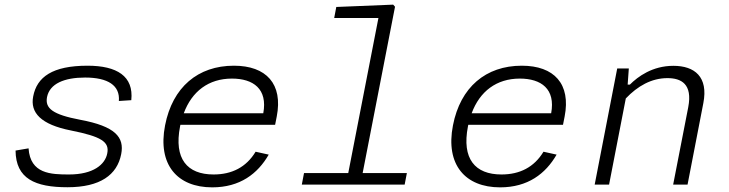

<svg xmlns="http://www.w3.org/2000/svg" viewBox="-20 -795 3140 827"><path d="M357 -512C206 -512 139 -463.5 123 -380C109 -309.5 156.5 -258.5 285.5 -233C415.5 -207 452 -184.5 442 -134.5C433 -86.5 382 -43.5 277.5 -43.5C199 -43.5 110.5 -46 103 -156L47 -146.5C48 -25 131.5 11.5 270.5 11.5C411.5 11.5 484.5 -41.5 502 -131C516.5 -204.5 476 -251 326 -279C206.5 -301.5 173.5 -328.5 182.5 -376.5C194 -435 257.5 -461 346.5 -461C445 -461 497.5 -427 492 -360L545.5 -363.5C556.5 -467 483.5 -512 357 -512Z M691 -255C658 -85.5 744 12 894 12C1013.5 12 1090 -46.5 1137.5 -129L1081 -141.5C1040.5 -74.5 978.5 -43.5 900 -43.5C786 -43.5 728.5 -111 755.5 -250L757 -257.5H1165L1172 -293C1199.5 -433.5 1127 -512 987.5 -512C832.5 -512 723 -419.5 691 -255ZM771.5 -307C806.5 -401.5 878.5 -456.5 979 -456.5C1071 -456.5 1133.5 -412 1114 -307Z M1280 0H1723L1732.5 -49.5H1542L1681.5 -766L1673.5 -775L1428.5 -765L1419.5 -717.5H1610L1480 -49.5H1289.5Z M1931 -255C1898 -85.5 1984 12 2134 12C2253.5 12 2330 -46.5 2377.5 -129L2321 -141.5C2280.5 -74.5 2218.5 -43.5 2140 -43.5C2026 -43.5 1968.5 -111 1995.5 -250L1997 -257.5H2405L2412 -293C2439.5 -433.5 2367 -512 2227.5 -512C2072.5 -512 1963 -419.5 1931 -255ZM2011.5 -307C2046.5 -401.5 2118.5 -456.5 2219 -456.5C2311 -456.5 2373.5 -412 2354 -307Z M2941.5 0 3009.5 -351C3031.5 -464 2972 -511.5 2880.5 -511.5C2790 -511.5 2727.5 -465 2693 -430.5H2683.5L2688.5 -500H2638.5L2541.5 0H2603.5L2675.5 -371C2726.5 -424.5 2786 -458.5 2855 -458.5C2914.5 -458.5 2963.5 -433 2944.5 -333.5L2879.5 0Z"/></svg>

Font: Monaspace Neon ExtraLight
Style: Italic
Weight: 200
Italic angle: -11°
Designer: Riley Cran & the Lettermatic Team
Foundry: Lettermatic
Version: Version 1.200 (Monaspace Neon)